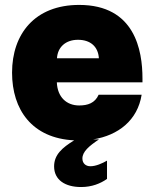

<svg xmlns="http://www.w3.org/2000/svg" viewBox="-20 -565 632 785"><path d="M384.3 -326.7H212.9C215.8 -373 249 -402.3 298.8 -402.3C348.6 -402.3 381.3 -375.5 384.3 -326.7ZM29.3 -268.1C29.3 -116.7 110.8 0.5 283.2 8.8C233.9 39.1 201.2 67.9 201.2 115.2C201.2 170.9 246.6 199.7 311.5 199.7C355.5 199.7 390.6 185.5 417.5 166.5V91.8C397.9 103 372.1 114.7 349.6 114.7C330.1 114.7 316.9 102.5 316.9 83C316.9 55.2 343.8 32.2 384.8 4.9H360.8C463.9 -11.7 542.5 -73.2 559.1 -177.7H383.3C368.2 -143.6 338.9 -133.8 303.7 -133.8C252.4 -133.8 214.8 -167.5 212.4 -228.5H562.5V-244.1C562.5 -358.9 531.7 -544.9 303.7 -544.9C122.1 -544.9 29.3 -425.8 29.3 -268.1Z"/></svg>

Font: Wand UI Pro Black
Style: Regular
Weight: 900
Designer: Andreas Faust
Version: Version 1.003;FEAKit 1.0